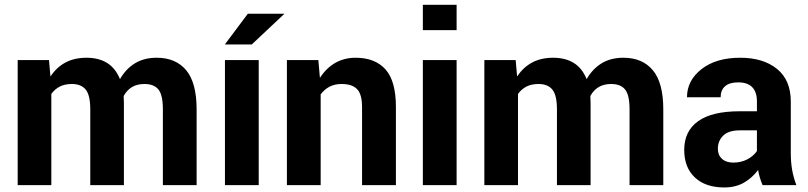

<svg xmlns="http://www.w3.org/2000/svg" viewBox="-20 -782 3414 811"><path d="M187 -528.3 192.9 -460.9 194.3 -460.4Q219.2 -498 256.8 -518.1Q294.4 -538.1 345.2 -538.1Q397 -538.1 432.4 -516.1Q467.8 -494.1 486.8 -447.8Q511.7 -491.2 550 -514.6Q588.4 -538.1 642.1 -538.1Q722.2 -538.1 766.4 -485.4Q810.5 -432.6 810.5 -319.8V0H668V-320.3Q668 -381.3 648.9 -404.3Q629.9 -427.2 590.3 -427.2Q559.1 -427.2 537.4 -414.1Q515.6 -400.9 502.4 -376.5Q502.4 -367.2 502.9 -360.6Q503.4 -354 503.4 -347.2V0H361.3V-320.3Q361.3 -379.9 342 -403.6Q322.8 -427.2 283.2 -427.2Q253.4 -427.2 232.4 -416.3Q211.4 -405.3 196.8 -385.3V0H54.7V-528.3Z M1072.8 0H930.2V-528.3H1072.8ZM1026.9 -724.1H1181.6L1043.5 -594.2H929.7Z M1324.7 -528.3 1331.1 -455.1 1332.5 -454.6Q1358.4 -494.6 1396.2 -516.4Q1434.1 -538.1 1482.4 -538.1Q1564 -538.1 1608.2 -489Q1652.3 -439.9 1652.3 -330.1V0H1509.3V-329.6Q1509.3 -383.8 1488.3 -405.5Q1467.3 -427.2 1422.9 -427.2Q1393.6 -427.2 1371.8 -415.8Q1350.1 -404.3 1334.5 -383.3V0H1191.9V-528.3Z M1908.7 0H1766.1V-528.3H1908.7ZM1908.7 -654.8H1766.1V-761.7H1908.7Z M2158.2 -528.3 2164.1 -460.9 2165.5 -460.4Q2190.4 -498 2228 -518.1Q2265.6 -538.1 2316.4 -538.1Q2368.2 -538.1 2403.6 -516.1Q2439 -494.1 2458 -447.8Q2482.9 -491.2 2521.2 -514.6Q2559.6 -538.1 2613.3 -538.1Q2693.4 -538.1 2737.5 -485.4Q2781.7 -432.6 2781.7 -319.8V0H2639.2V-320.3Q2639.2 -381.3 2620.1 -404.3Q2601.1 -427.2 2561.5 -427.2Q2530.3 -427.2 2508.5 -414.1Q2486.8 -400.9 2473.6 -376.5Q2473.6 -367.2 2474.1 -360.6Q2474.6 -354 2474.6 -347.2V0H2332.5V-320.3Q2332.5 -379.9 2313.2 -403.6Q2293.9 -427.2 2254.4 -427.2Q2224.6 -427.2 2203.6 -416.3Q2182.6 -405.3 2168 -385.3V0H2025.9V-528.3Z M3201.2 0Q3194.8 -14.6 3189.9 -30.8Q3185.1 -46.9 3182.1 -64Q3157.2 -30.3 3122.1 -10.3Q3086.9 9.8 3039.1 9.8Q2960 9.8 2915 -32.5Q2870.1 -74.7 2870.1 -148.9Q2870.1 -228 2928.7 -270Q2987.3 -312 3104.5 -312H3177.2V-354Q3177.2 -393.1 3157.5 -413.6Q3137.7 -434.1 3097.7 -434.1Q3061.5 -434.1 3042.7 -417.7Q3023.9 -401.4 3023.9 -371.1H2881.8Q2881.8 -441.9 2943.1 -490Q3004.4 -538.1 3106.9 -538.1Q3203.6 -538.1 3262 -491Q3320.3 -443.8 3320.3 -353V-134.8Q3320.3 -96.7 3325.9 -64.7Q3331.5 -32.7 3343.8 0ZM3077.6 -95.2Q3110.4 -95.2 3136.5 -108.9Q3162.6 -122.6 3177.2 -144V-231.4H3104.5Q3057.6 -231.4 3034.9 -209.2Q3012.2 -187 3012.2 -153.8Q3012.2 -127 3029.5 -111.1Q3046.9 -95.2 3077.6 -95.2Z"/></svg>

Font: Roboto Web
Style: Bold
Weight: 700
Designer: Google
Version: Version 1.200310; 2013